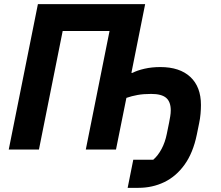

<svg xmlns="http://www.w3.org/2000/svg" viewBox="-20 -718 1059 922"><path d="M593 184 620 49H716Q739 29 756 -3Q773 -35 781 -75L792 -129Q795 -144 797.5 -159.5Q800 -175 800 -188Q800 -229 778 -248Q756 -267 706 -267Q669 -267 641 -262Q613 -257 587 -248L537 0H392L506 -569H281L167 0H22L162 -698H677L611 -368H616Q639 -380 674 -388Q709 -396 750 -396Q843 -396 894 -348.5Q945 -301 945 -214Q945 -195 943 -171.5Q941 -148 936 -125L925 -71Q907 16 866.5 72.5Q826 129 769 156.5Q712 184 645 184Z"/></svg>

Font: IBM Plex Sans
Style: Bold Italic
Weight: 700
Italic angle: -11.31°
Designer: Mike Abbink, Paul van der Laan, Pieter van Rosmalen
Foundry: Bold Monday
Version: Version 3.201